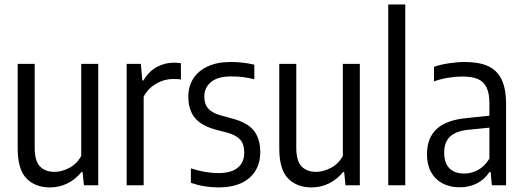

<svg xmlns="http://www.w3.org/2000/svg" viewBox="-20 -828 2340 858"><path d="M59 -164.5V-542.5H135V-167.5Q135 -109.5 158.2 -84.8Q181.5 -60 223.5 -60Q255.5 -60 289.2 -77.5Q323 -95 343 -131V-542.5H419V0H355L349 -59H344Q316 -25 280 -7.8Q244 9.5 203.5 9.5Q137 9.5 98 -31Q59 -71.5 59 -164.5Z M546 -542.5H609.5L616 -468.5H621Q644 -508 679.8 -528Q715.5 -548 758 -548Q769.5 -548 788.5 -545.5V-473Q776.5 -475 753.5 -475Q714 -475 677.8 -454Q641.5 -433 622 -396V0H546Z M833 -11V-75.5Q899 -54.5 956 -54.5Q1012.5 -54.5 1042 -78.2Q1071.5 -102 1071.5 -146Q1071.5 -183.5 1053.5 -203.8Q1035.5 -224 998 -234.5L943 -249Q879 -266.5 850.2 -302.2Q821.5 -338 821.5 -396Q821.5 -441.5 843.5 -476.5Q865.5 -511.5 908.2 -531.2Q951 -551 1011 -551Q1065.5 -551 1116.5 -539V-474Q1089.5 -480.5 1065.5 -483.5Q1041.5 -486.5 1014 -486.5Q953 -486.5 923 -461.5Q893 -436.5 893 -397Q893 -363 910.2 -343.2Q927.5 -323.5 964 -313L1019 -298Q1086 -280 1114.5 -244Q1143 -208 1143 -148.5Q1143 -99.5 1120.8 -63.8Q1098.5 -28 1056.8 -9.2Q1015 9.5 957 9.5Q891.5 9.5 833 -11Z M1228 -164.5V-542.5H1304V-167.5Q1304 -109.5 1327.2 -84.8Q1350.5 -60 1392.5 -60Q1424.5 -60 1458.2 -77.5Q1492 -95 1512 -131V-542.5H1588V0H1524L1518 -59H1513Q1485 -25 1449 -7.8Q1413 9.5 1372.5 9.5Q1306 9.5 1267 -31Q1228 -71.5 1228 -164.5Z M1715 0V-808H1791V0Z M2241.5 -362.5V0H2178L2172.5 -59.5H2167.5Q2145 -25.5 2110.8 -8.2Q2076.5 9 2034 9Q1990.5 9 1957.5 -8.5Q1924.5 -26 1906.2 -59.2Q1888 -92.5 1888 -138.5Q1888 -211.5 1931.5 -251.8Q1975 -292 2066.5 -300.5L2167 -311V-366Q2167 -412 2153.8 -438.2Q2140.5 -464.5 2114.5 -475.2Q2088.5 -486 2046 -486Q2017.5 -486 1984.2 -480.8Q1951 -475.5 1919.5 -464.5V-529.5Q1948.5 -539.5 1986.2 -545.2Q2024 -551 2057 -551Q2120 -551 2160.2 -533Q2200.5 -515 2221 -473.8Q2241.5 -432.5 2241.5 -362.5ZM2167 -119V-257.5L2072 -248Q2017.5 -242.5 1991.2 -217.5Q1965 -192.5 1965 -147Q1965 -99.5 1988.2 -76Q2011.5 -52.5 2055 -52.5Q2086 -52.5 2115.2 -68Q2144.5 -83.5 2167 -119Z"/></svg>

Font: Encode Sans Condensed
Style: Regular
Weight: 400
Width: 3
Designer: Multiple Designers
Foundry: Impallari Type
Version: Version 2.000